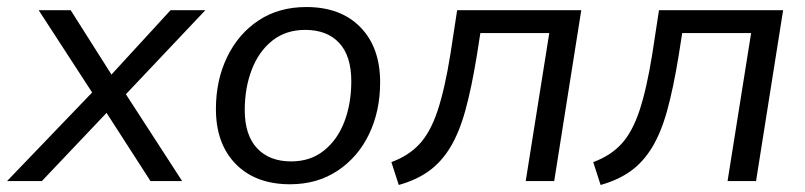

<svg xmlns="http://www.w3.org/2000/svg" viewBox="-40 -515 2289 546"><path d="M-20 0 222 -252 70 -486H161L277 -303L445 -486H544L318 -247L478 0H388L263 -194L79 0Z M785 9Q687 9 630.5 -48.5Q574 -106 574 -205Q574 -287 606 -353Q638 -419 695.5 -457Q753 -495 831 -495Q929 -495 985 -437.5Q1041 -380 1041 -281Q1041 -199 1009.5 -133.5Q978 -68 920 -29.5Q862 9 785 9ZM788 -56Q843 -56 881.5 -87Q920 -118 939.5 -169.5Q959 -221 959 -284Q959 -356 924.5 -393Q890 -430 828 -430Q773 -430 734.5 -399.5Q696 -369 676 -317Q656 -265 656 -202Q656 -131 691 -93.5Q726 -56 788 -56Z M1094 11 1073 -54Q1122 -72 1153 -105.5Q1184 -139 1204.5 -200.5Q1225 -262 1241 -362L1260 -486H1613L1536 0H1455L1522 -421H1326L1316 -357Q1301 -265 1283.5 -201.5Q1266 -138 1240.5 -96Q1215 -54 1179.5 -28.5Q1144 -3 1094 11Z M1668 11 1647 -54Q1696 -72 1727 -105.5Q1758 -139 1778.5 -200.5Q1799 -262 1815 -362L1834 -486H2187L2110 0H2029L2096 -421H1900L1890 -357Q1875 -265 1857.5 -201.5Q1840 -138 1814.5 -96Q1789 -54 1753.5 -28.5Q1718 -3 1668 11Z"/></svg>

Font: Nunito Sans
Style: Italic
Weight: 400
Italic angle: -9°
Designer: Vernon Adams
Foundry: Vernon Adams
Version: Version 3.006; ttfautohint (v1.8.3)